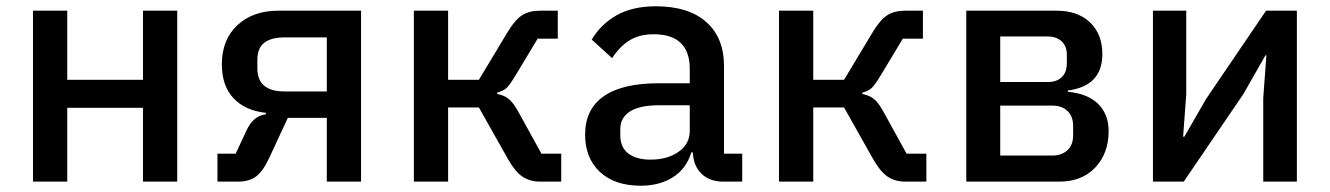

<svg xmlns="http://www.w3.org/2000/svg" viewBox="-20 -578 4232 611"><path d="M85 0V-544H194V-324H435V-544H544V0H435V-235H194V0Z M672 -89H730L764 -162Q786 -210 826 -214V-219Q760 -226 723 -265.5Q686 -305 686 -373Q686 -452 735.5 -498Q785 -544 866 -544H1129V0H1020V-203H896L837 -76Q817 -33 795 -16.5Q773 0 737 0H672ZM1020 -287V-459H886Q843 -459 821 -442Q799 -425 799 -387V-360Q799 -287 886 -287Z M1297 -544H1406V-324H1504L1596 -477Q1619 -515 1641.5 -529.5Q1664 -544 1699 -544H1755V-455H1691L1620 -337Q1603 -309 1593 -299Q1583 -289 1562 -283V-279Q1584 -275 1598.5 -263.5Q1613 -252 1628 -225L1703 -89H1766V0H1700Q1666 0 1642.5 -16Q1619 -32 1597 -71L1504 -236H1406V0H1297Z M1842 -150Q1842 -230 1901 -271.5Q1960 -313 2075 -313H2175V-360Q2175 -413 2146.5 -441Q2118 -469 2060 -469Q2014 -469 1982.5 -449Q1951 -429 1928 -393L1863 -452Q1892 -501 1942.5 -529.5Q1993 -558 2067 -558Q2171 -558 2227.5 -508Q2284 -458 2284 -368V-89H2342V0H2282Q2238 0 2212.5 -25Q2187 -50 2185 -91V-93H2180Q2164 -41 2121.5 -14Q2079 13 2019 13Q1936 13 1889 -31Q1842 -75 1842 -150ZM2175 -161V-243H2077Q2016 -243 1985 -223.5Q1954 -204 1954 -167V-147Q1954 -109 1979.5 -89.5Q2005 -70 2050 -70Q2104 -70 2139.5 -95Q2175 -120 2175 -161Z M2459 -544H2568V-324H2666L2758 -477Q2781 -515 2803.5 -529.5Q2826 -544 2861 -544H2917V-455H2853L2782 -337Q2765 -309 2755 -299Q2745 -289 2724 -283V-279Q2746 -275 2760.5 -263.5Q2775 -252 2790 -225L2865 -89H2928V0H2862Q2828 0 2804.5 -16Q2781 -32 2759 -71L2666 -236H2568V0H2459Z M3342 -544Q3410 -544 3449 -506.5Q3488 -469 3488 -406Q3488 -304 3378 -290V-286Q3442 -280 3475 -247Q3508 -214 3508 -161Q3508 -90 3465.5 -45Q3423 0 3351 0H3055V-544ZM3314 -317Q3343 -317 3359 -332.5Q3375 -348 3375 -377V-404Q3375 -431 3358.5 -446.5Q3342 -462 3313 -462H3163V-317ZM3328 -83Q3359 -83 3377 -100Q3395 -117 3395 -147V-177Q3395 -208 3377 -225Q3359 -242 3328 -242H3163V-83Z M3649 0V-544H3755V-278L3745 -143H3749L3818 -263L4009 -544H4107V0H4000V-266L4010 -402H4007L3937 -279L3747 0Z"/></svg>

Font: IBM Plex Sans JP Medm
Style: Regular
Weight: 500
Designer: Mike Abbink; Paul van der Laan; Pieter van Rosmalen; Wujin Sim; Yejin Wi; Jinhee Kim; Boomi Park; Yona Kim; Kichan Ma
Foundry: Sandoll Inc.
Version: Version 1.002